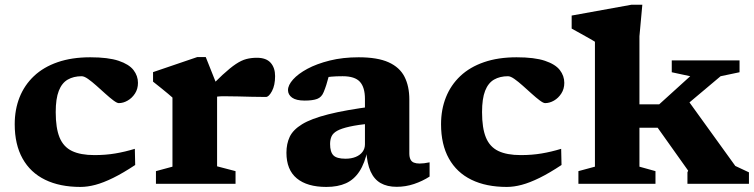

<svg xmlns="http://www.w3.org/2000/svg" viewBox="-20 -762 3128 796"><path d="M354 -524.5Q428.5 -524.5 471.8 -510Q515 -495.5 533.5 -471.5Q552 -447.5 552 -418.5Q552 -393.5 539.8 -374.5Q527.5 -355.5 509.2 -345Q491 -334.5 472.5 -334.5Q465 -334.5 450 -345.8Q435 -357 416.5 -373.8Q398 -390.5 379.5 -407Q361 -423.5 345 -434.8Q329 -446 318.5 -446Q285 -446 260.8 -432Q236.5 -418 223.8 -385.5Q211 -353 211 -297Q211 -231 227 -192Q243 -153 278.5 -136Q314 -119 371.5 -119Q418 -119 458 -125.8Q498 -132.5 539 -145L540.5 -78Q490 -44.5 449.2 -24.5Q408.5 -4.5 375.8 4.2Q343 13 313.5 13Q228 13 167 -16.8Q106 -46.5 73.5 -104.8Q41 -163 41 -247Q41 -308 61.2 -358.8Q81.5 -409.5 121 -446.8Q160.5 -484 219 -504.2Q277.5 -524.5 354 -524.5Z M1045 -522.5Q1083.5 -522.5 1102 -501.8Q1120.5 -481 1120.5 -446.5Q1120.5 -408.5 1107.5 -384.2Q1094.5 -360 1082.5 -360Q1051 -360 1023 -360.8Q995 -361.5 967 -362.2Q939 -363 908.5 -363Q893.5 -363 883 -361.8Q872.5 -360.5 863 -356.5Q853.5 -352.5 840 -344L824.5 -373Q870.5 -422 902.5 -451.5Q934.5 -481 957.8 -496.5Q981 -512 1001.2 -517.2Q1021.5 -522.5 1045 -522.5ZM880 -407.5V-72.5L956.5 -52.5V0H626.5V-52.5L695 -71V-357.5Q688.5 -363.5 676.5 -373.5Q664.5 -383.5 648.8 -396.2Q633 -409 614.5 -423.5V-463L798 -525.5H833Z M1526.5 -321 1519 -250.5Q1463 -244.5 1429.2 -237Q1395.5 -229.5 1378 -219.8Q1360.5 -210 1354.5 -196.5Q1348.5 -183 1348.5 -165Q1348.5 -132 1362.2 -118Q1376 -104 1412.5 -104Q1436.5 -104 1454.8 -111.5Q1473 -119 1483 -132.5Q1493 -146 1493 -163.5V-352Q1493 -400 1472 -423Q1451 -446 1400.5 -446Q1372.5 -446 1353.8 -444.2Q1335 -442.5 1321 -439.5L1351 -480.5Q1346.5 -459.5 1342 -442.2Q1337.5 -425 1332.8 -410Q1328 -395 1322 -380.5Q1313.5 -359 1295 -352Q1276.5 -345 1243 -345Q1208 -345 1191 -357.2Q1174 -369.5 1174 -388.5Q1174 -409 1195 -432.5Q1216 -456 1254.5 -476.8Q1293 -497.5 1347 -511Q1401 -524.5 1467 -524.5Q1545 -524.5 1591 -503.8Q1637 -483 1657 -443.8Q1677 -404.5 1677 -349.5V-126Q1677 -110.5 1681.8 -101Q1686.5 -91.5 1696 -87.8Q1705.5 -84 1719.5 -84Q1728.5 -84 1738.5 -85.2Q1748.5 -86.5 1761 -89V-30Q1731.5 -11 1696.5 0.8Q1661.5 12.5 1624.5 12.5Q1585 12.5 1558 -3Q1531 -18.5 1516.2 -51.5Q1501.5 -84.5 1498.5 -137L1504.5 -142Q1492.5 -85.5 1470.2 -51.5Q1448 -17.5 1414.2 -2.2Q1380.5 13 1333 13Q1253.5 13 1210.5 -22.5Q1167.5 -58 1167.5 -129Q1167.5 -166 1181.2 -195Q1195 -224 1232.5 -247Q1270 -270 1341 -288Q1412 -306 1526.5 -321Z M2121.5 -524.5Q2196 -524.5 2239.2 -510Q2282.5 -495.5 2301 -471.5Q2319.5 -447.5 2319.5 -418.5Q2319.5 -393.5 2307.2 -374.5Q2295 -355.5 2276.8 -345Q2258.5 -334.5 2240 -334.5Q2232.5 -334.5 2217.5 -345.8Q2202.5 -357 2184 -373.8Q2165.5 -390.5 2147 -407Q2128.5 -423.5 2112.5 -434.8Q2096.5 -446 2086 -446Q2052.5 -446 2028.2 -432Q2004 -418 1991.2 -385.5Q1978.5 -353 1978.5 -297Q1978.5 -231 1994.5 -192Q2010.5 -153 2046 -136Q2081.5 -119 2139 -119Q2185.5 -119 2225.5 -125.8Q2265.5 -132.5 2306.5 -145L2308 -78Q2257.5 -44.5 2216.8 -24.5Q2176 -4.5 2143.2 4.2Q2110.5 13 2081 13Q1995.5 13 1934.5 -16.8Q1873.5 -46.5 1841 -104.8Q1808.5 -163 1808.5 -247Q1808.5 -308 1828.8 -358.8Q1849 -409.5 1888.5 -446.8Q1928 -484 1986.5 -504.2Q2045 -524.5 2121.5 -524.5Z M2744 -258 2817.5 -366.5 3028.5 -74 3085 -47.5V0H2830V-47.5L2833 -54.5L2706.5 -232.5H2563V-329.5H2713L2841.5 -446L2765 -462.5V-511.5H3046V-462.5L2967.5 -446ZM2631 -71 2697.5 -52.5V0H2378V-52.5L2446.5 -71V-589Q2439.5 -593.5 2424.2 -602.2Q2409 -611 2389.2 -621.8Q2369.5 -632.5 2350 -643.5V-697.5L2598.5 -742.5H2643L2631 -611.5Z"/></svg>

Font: Newsreader 7pt
Style: Bold
Weight: 700
Designer: Hugues Gentile
Foundry: Production Type
Version: Version 1.003